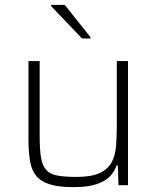

<svg xmlns="http://www.w3.org/2000/svg" viewBox="-20 -761 643 789"><path d="M281 8Q221 8 184.5 -3.5Q148 -15 129 -38Q110 -61 103.5 -99Q97 -137 97 -190V-510H143V-201Q143 -147 148.5 -113.5Q154 -80 170 -62.5Q186 -45 216 -39.5Q246 -34 294 -34Q356 -34 390 -50Q424 -66 439 -94.5Q454 -123 457 -162Q460 -201 460 -246V-510H506V0H467L464 -81H459Q451 -57 432.5 -37Q414 -17 378 -4.5Q342 8 281 8ZM317 -603 190 -736V-741H246L352 -608V-603Z"/></svg>

Font: Saira Thin ExtraLight
Style: Regular
Weight: 250
Version: Version 1.101